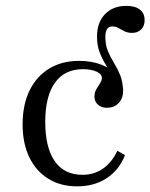

<svg xmlns="http://www.w3.org/2000/svg" viewBox="-20 -639 525 670"><path d="M379.8 -322.6Q379.8 -350 370.6 -371.8Q361.3 -393.5 348.8 -413.7Q336.3 -433.9 327.4 -457.3Q318.5 -480.6 318.5 -511.3Q318.5 -560.5 346.4 -589.5Q374.2 -618.5 421 -618.5Q451.6 -618.5 468.1 -605.6Q484.7 -592.7 484.7 -568.5Q484.7 -548.4 472.6 -536.3Q460.5 -524.2 441.1 -524.2Q425.8 -524.2 414.5 -529.8Q403.2 -535.5 393.5 -541.1Q383.9 -546.8 371.8 -546.8Q347.6 -546.8 347.6 -509.7Q347.6 -482.3 356.5 -460.9Q365.3 -439.5 377.8 -419.4Q390.3 -399.2 399.6 -376.2Q408.9 -353.2 408.9 -322.6ZM249.2 11.3Q191.1 11.3 148.4 -15.3Q105.6 -41.9 82.3 -90.3Q58.9 -138.7 58.9 -204.8Q58.9 -273.4 83.1 -323Q107.3 -372.6 151.6 -399.6Q196 -426.6 255.6 -426.6Q300 -426.6 334.7 -412.9Q369.4 -399.2 389.5 -375.8Q409.7 -352.4 409.7 -322.6Q409.7 -296 394 -279.4Q378.2 -262.9 353.2 -262.9Q333.9 -262.9 321.8 -273.8Q309.7 -284.7 309.7 -301.6Q309.7 -316.1 316.1 -327.4Q322.6 -338.7 329 -348.4Q335.5 -358.1 335.5 -366.9Q335.5 -380.6 316.9 -389.1Q298.4 -397.6 269.4 -397.6Q205.6 -397.6 171.8 -350.4Q137.9 -303.2 137.9 -213.7Q137.9 -124.2 171 -76.6Q204 -29 267.7 -29Q308.1 -29 339.1 -50.4Q370.2 -71.8 389.5 -112.9L416.1 -97.6Q396 -46 352.4 -17.3Q308.9 11.3 249.2 11.3Z"/></svg>

Font: Playfair 5pt SemiExpanded Light Light
Style: Regular
Weight: 300
Version: Version 2.203